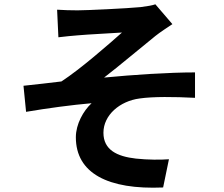

<svg xmlns="http://www.w3.org/2000/svg" viewBox="-20 -810 1040 891"><path d="M245 -765 251 -637C283 -641 316 -644 341 -646C382 -650 505 -656 546 -659C484 -604 354 -490 265 -432C212 -426 142 -417 89 -412L101 -291C201 -308 313 -323 405 -331C367 -296 332 -234 332 -173C332 -6 481 71 737 60L764 -71C726 -68 667 -68 611 -74C522 -84 460 -115 460 -194C460 -276 536 -341 628 -353C689 -362 789 -361 885 -356V-474C763 -474 597 -463 463 -450C532 -503 630 -586 701 -643C722 -660 759 -684 780 -698L701 -790C687 -785 664 -781 632 -777C571 -771 383 -762 340 -762C306 -762 277 -763 245 -765Z"/></svg>

Font: Source Han Sans CN
Style: Bold
Weight: 700
Designer: Ryoko NISHIZUKA 西塚涼子 (kana, bopomofo & ideographs); Paul D. Hunt (Latin, Greek & Cyrillic); Sandoll Communications 산돌커뮤니
Foundry: Adobe
Version: Version 2.001;hotconv 1.0.107;makeotfexe 2.5.65593